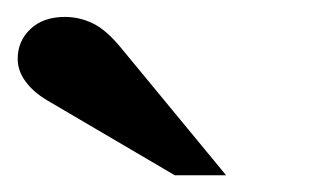

<svg xmlns="http://www.w3.org/2000/svg" viewBox="-20 -732 373 228"><path d="M187.5 -523.9 36.1 -612.8Q19.5 -622.6 10.3 -635.3Q1 -647.9 1 -662.1Q1 -683.1 16.1 -697.5Q31.2 -711.9 57.1 -711.9Q74.2 -711.9 90.1 -704.3Q106 -696.8 124 -674.8L248.5 -523.9Z"/></svg>

Font: XB Zar
Style: Bold
Weight: 700
Designer: Behnam
Foundry: Irmug
Version: Version 8.005 2009